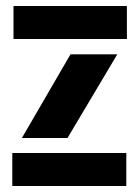

<svg xmlns="http://www.w3.org/2000/svg" viewBox="-20 -620 462 640"><path d="M21 0V-110H401V0ZM25 -490V-600H403V-490ZM53 -160 215 -439H371L205 -160Z"/></svg>

Font: Big Shoulders Stencil Text Thin Black
Style: Regular
Weight: 900
Version: Version 2.001